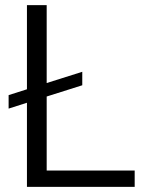

<svg xmlns="http://www.w3.org/2000/svg" viewBox="-20 -731 574 751"><path d="M506.8 -64V0H85.4V-329.1L13.7 -306.2V-358.9L85.4 -381.8V-710.9H162.6V-406.2L301.8 -450.2V-397.5L162.6 -353.5V-64Z"/></svg>

Font: Vazirmatn RD FD Light
Style: Regular
Weight: 300
Designer: Saber Rastikerdar
Foundry: Saber Rastikerdar
Version: Version 33.003